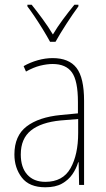

<svg xmlns="http://www.w3.org/2000/svg" viewBox="-20 -783 450 813"><path d="M203 -537Q272 -537 304 -495.5Q336 -454 336 -356V0H315L313 -96H311Q303 -69 286.5 -45Q270 -21 242.5 -5.5Q215 10 172 10Q104 10 72.5 -31Q41 -72 41 -129Q41 -208 92.5 -247.5Q144 -287 237 -296L310 -303V-351Q310 -441 284.5 -476.5Q259 -512 203 -512Q179 -512 150.5 -505Q122 -498 90 -480L80 -503Q108 -519 140 -528Q172 -537 203 -537ZM237 -273Q154 -265 111 -230.5Q68 -196 68 -129Q68 -74 95.5 -43.5Q123 -13 172 -13Q246 -13 278.5 -70.5Q311 -128 311 -220V-279ZM192 -606Q179 -630 161.5 -658.5Q144 -687 126.5 -713Q109 -739 96 -756V-763H114Q135 -737 160 -703Q185 -669 204 -637Q223 -669 246 -700Q269 -731 295 -763H312V-756Q289 -725 261.5 -682.5Q234 -640 215 -606Z"/></svg>

Font: Noto Sans Myanmar Condensed Thin
Style: Regular
Weight: 100
Width: 3
Designer: Monotype Design Team
Foundry: Monotype Imaging Inc.
Version: Version 2.107; ttfautohint (v1.8.4.7-5d5b)